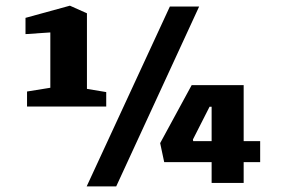

<svg xmlns="http://www.w3.org/2000/svg" viewBox="-20 -644 1003 676"><path d="M354 -269H75.2V-321.8L157.2 -335V-529.8L69.8 -523.9V-581.1L226.1 -624L286.1 -597.2V-331.1L354 -319.8ZM578.1 -621.1H681.2L389.2 12.2H285.2ZM896 -147V-73.2H837.9V0H725.1V-73.2H558.1L543.9 -140.1L654.8 -344.2H837.9V-147ZM660.2 -147H725.1V-268.1H717.8L659.2 -152.8Z"/></svg>

Font: Grenze
Style: Bold
Weight: 700
Designer: Renata Polastri
Foundry: Omnibus-Type
Version: Version 1.002;PS 001.002;hotconv 1.0.88;makeotf.lib2.5.64775